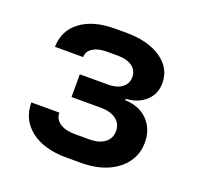

<svg xmlns="http://www.w3.org/2000/svg" viewBox="-104 -668 808 786"><g transform="rotate(20 300.0 -275.0)"><path d="M261 7Q164 7 107 -37Q50 -81 50 -156H172Q172 -128 196 -111.5Q220 -95 261 -95H325Q367 -95 391.5 -113.5Q416 -132 416 -164Q416 -196 391.5 -214.5Q367 -233 325 -233H197V-332H320Q359 -332 381 -349Q403 -366 403 -394Q403 -424 380 -440.5Q357 -457 318 -457H268Q231 -457 208.5 -442.5Q186 -428 186 -403H63Q64 -474 119 -515.5Q174 -557 268 -557H318Q412 -557 469.5 -518Q527 -479 527 -413Q527 -366 494 -335.5Q461 -305 408 -302V-296Q470 -294 506.5 -256.5Q543 -219 543 -161Q543 -111 515.5 -73Q488 -35 439 -14Q390 7 325 7Z"/></g></svg>

Font: JetBrains Mono NL
Style: Bold
Weight: 700
Monospace: yes
Designer: Philipp Nurullin, Konstantin Bulenkov
Foundry: JetBrains
Version: Version 2.305; ttfautohint (v1.8.4.7-5d5b)